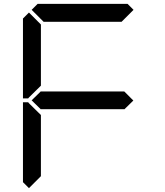

<svg xmlns="http://www.w3.org/2000/svg" viewBox="-20 -1020 856 995"><path d="M130 -45 99 -76V-490H126L130 -485L192 -424V-107ZM130 -515 126 -510H99V-924L130 -955L192 -893V-576ZM144 -969 175 -1000H641L672 -969L610 -907H206ZM671 -499 624 -453V-454H192V-453L144 -500L192 -547V-546H624Z"/></svg>

Font: DSEG7 Classic
Style: Regular
Weight: 400
Designer: Keshikan(Twitter:@keshinomi_88pro)
Version: Version 0.46